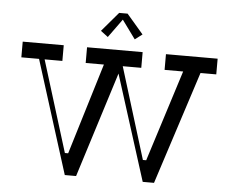

<svg xmlns="http://www.w3.org/2000/svg" viewBox="-59 -970 1254 1037"><g transform="rotate(5 568.5 -451.0)"><path d="M690.2 -614.9H388.8V-700H690.2ZM262.4 -614.9H40V-700H262.4ZM159.6 -636.2 328.2 -91.6 497.9 -648.8 564.2 -656.2 571.9 -577.9 390.4 -2H329.1L129.6 -635.2ZM1096.8 -614.9H816.6V-700H1096.8ZM583.4 -635.6 751.1 -91.2 933.2 -665.1 1027.4 -664.5 812.9 -2H751.6L550.2 -637.1ZM729.1 -119.9H771.1L751.1 -79.9ZM306.6 -120.6H348.6L328.6 -80.6ZM455.9 -795 545.4 -900H591.1L681.2 -795L641.6 -765L555.1 -883.6H581.4L495.5 -765Z"/></g></svg>

Font: Space Cowgirl
Style: Regular
Weight: 400
Designer: Valery Marier
Foundry: Valery Marier
Version: Version 1.000